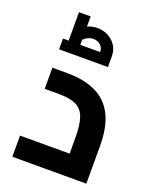

<svg xmlns="http://www.w3.org/2000/svg" viewBox="-151 -904 797 990"><g transform="rotate(20 248.0 -409.0)"><path d="M40 0V-116H403L312 -37V-205Q312 -276 297.5 -315Q283 -354 249.5 -370Q216 -386 158 -386H77V-502H158Q250 -502 314.5 -472Q379 -442 412.5 -376.5Q446 -311 446 -205V0ZM108 -662Q108 -695 123.5 -720Q139 -745 166.5 -759.5Q194 -774 226 -774Q259 -774 286 -759.5Q313 -745 329 -720Q345 -695 345 -662H281Q281 -684 265.5 -699Q250 -714 226 -714Q211 -714 196 -707Q181 -700 171.5 -689Q162 -678 162 -662ZM77 -603V-662H345V-603ZM108 -662V-818H172V-662Z"/></g></svg>

Font: Cairo Play
Style: Bold
Weight: 700
Version: Version 3.119